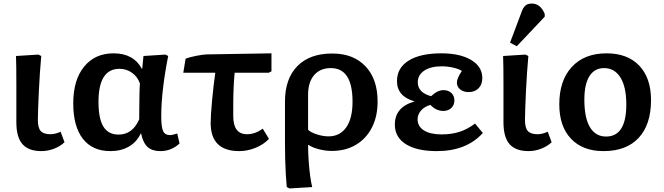

<svg xmlns="http://www.w3.org/2000/svg" viewBox="-20 -836 3735 1080"><path d="M213 14Q141 14 106.5 -25Q72 -64 72 -148Q72 -193 72 -248Q72 -303 72 -357Q72 -411 71.5 -454.5Q71 -498 70 -521L196 -529L212 -521Q208 -478 204.5 -426Q201 -374 198.5 -322Q196 -270 194.5 -227Q193 -184 193 -161Q193 -117 209 -99Q225 -81 264 -81Q290 -81 321 -95L343 -36Q319 -13 284 0.5Q249 14 213 14Z M601 14Q500 14 446 -55.5Q392 -125 392 -255Q392 -386 453 -461Q514 -536 619 -536Q731 -536 778 -449H780L787 -521L911 -529L926 -521Q907 -425 897 -340Q887 -255 887 -182Q887 -121 897.5 -98.5Q908 -76 937 -76Q944 -76 955.5 -79Q967 -82 977 -85L990 -29Q944 14 882 14Q836 14 810.5 -9Q785 -32 774 -84H771Q749 -37 705 -11.5Q661 14 601 14ZM647 -79Q726 -79 763 -165Q763 -194 763.5 -231.5Q764 -269 764.5 -305Q765 -341 767 -366Q755 -403 723.5 -426Q692 -449 652 -449Q534 -449 534 -263Q534 -169 561.5 -124Q589 -79 647 -79Z M1326 14Q1165 14 1165 -144Q1165 -163 1167 -197Q1169 -231 1173 -272Q1177 -313 1181.5 -353.5Q1186 -394 1191 -427H1011L1024 -506Q1048 -515 1084 -522Q1120 -529 1142 -530L1507 -536V-435L1492 -427H1300Q1296 -388 1294 -340.5Q1292 -293 1292 -250.5Q1292 -208 1292 -183Q1292 -81 1369 -81Q1391 -81 1412 -88Q1433 -95 1458 -112L1493 -55Q1463 -23 1417.5 -4.5Q1372 14 1326 14Z M1608 224 1593 216Q1590 185 1587.5 142.5Q1585 100 1584 55Q1583 10 1583 -29V-265Q1583 -393 1652.5 -464Q1722 -535 1849 -535Q1968 -535 2036 -463Q2104 -391 2104 -265Q2104 -181 2072 -118.5Q2040 -56 1982 -21.5Q1924 13 1846 13Q1811 13 1774 3.5Q1737 -6 1715 -21H1713Q1713 21 1716 65Q1719 109 1724 148.5Q1729 188 1736 216ZM1828 -69Q1892 -69 1927.5 -119.5Q1963 -170 1963 -264Q1963 -453 1841 -453Q1781 -453 1747 -413.5Q1713 -374 1713 -303V-106Q1728 -91 1762.5 -80Q1797 -69 1828 -69Z M2437 14Q2325 14 2263 -25Q2201 -64 2201 -135Q2201 -234 2311 -265V-266Q2213 -294 2213 -380Q2213 -454 2278.5 -495Q2344 -536 2463 -536Q2568 -536 2630.5 -498.5Q2693 -461 2693 -397Q2693 -361 2672 -339.5Q2651 -318 2616 -318Q2587 -318 2568.5 -333Q2550 -348 2550 -372Q2550 -395 2578 -437Q2562 -448 2529.5 -455.5Q2497 -463 2465 -463Q2402 -463 2366 -438.5Q2330 -414 2330 -373Q2330 -315 2405 -295Q2441 -329 2474 -329Q2502 -329 2519 -313Q2536 -297 2536 -271Q2536 -245 2518.5 -228.5Q2501 -212 2474 -212Q2433 -212 2401 -246Q2367 -236 2348 -214Q2329 -192 2329 -165Q2329 -125 2364.5 -102.5Q2400 -80 2464 -80Q2520 -80 2565 -94.5Q2610 -109 2652 -141L2696 -88Q2604 14 2437 14Z M2953 14Q2881 14 2846.5 -25Q2812 -64 2812 -148Q2812 -193 2812 -248Q2812 -303 2812 -357Q2812 -411 2811.5 -454.5Q2811 -498 2810 -521L2936 -529L2952 -521Q2948 -478 2944.5 -426Q2941 -374 2938.5 -322Q2936 -270 2934.5 -227Q2933 -184 2933 -161Q2933 -117 2949 -99Q2965 -81 3004 -81Q3030 -81 3061 -95L3083 -36Q3059 -13 3024 0.5Q2989 14 2953 14ZM2887 -576 2849 -596 2911 -761Q2921 -792 2934.5 -804Q2948 -816 2971 -816Q3020 -816 3044 -758V-742Z M3375 14Q3258 14 3192 -55.5Q3126 -125 3126 -249Q3126 -383 3196.5 -459.5Q3267 -536 3392 -536Q3510 -536 3576 -466.5Q3642 -397 3642 -273Q3642 -135 3572.5 -60.5Q3503 14 3375 14ZM3389 -68Q3503 -68 3503 -248Q3503 -347 3470 -400Q3437 -453 3378 -453Q3324 -453 3295.5 -407.5Q3267 -362 3267 -276Q3267 -173 3298.5 -120.5Q3330 -68 3389 -68Z"/></svg>

Font: Literata 7pt SemiBold
Style: Regular
Weight: 600
Designer: Latin by Veronika Burian and Jose Scaglione. Greek by Irene Vlachou. Cyrillic by Vera Evstafieva.
Foundry: TypeTogether
Version: Version 3.002